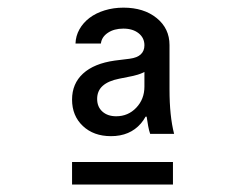

<svg xmlns="http://www.w3.org/2000/svg" viewBox="-20 -724 640 502"><path d="M357.6 -605.6Q357.6 -591 348.2 -582Q338.8 -573 318.8 -570.4L280 -565.6Q226 -558 197.2 -531.7Q168.4 -505.4 168.4 -463.6Q168.4 -421.2 196.6 -394.6Q224.8 -368 270.2 -368Q319.6 -368 348.2 -401Q376.8 -434 376.8 -492.2L344.8 -419H363.4Q365.4 -405.8 367.4 -394.5Q369.4 -383.2 372.6 -374H435.2Q429.2 -397.4 426.2 -426.3Q423.2 -455.2 423.2 -490V-606.2Q423.2 -649.6 389.6 -676.8Q356 -704 302.8 -704Q276.6 -704 253.6 -696.9Q230.6 -689.8 214 -677.2Q197.4 -664.6 187.7 -647.3Q178 -630 177.4 -610.2H243.8Q245.8 -627.4 262.1 -638.3Q278.4 -649.2 302.4 -649.2Q327.2 -649.2 342.4 -637.1Q357.6 -625 357.6 -605.6ZM357.6 -553V-497.6Q357.6 -464.8 336.3 -442.4Q315 -420 283.8 -420Q261.4 -420 247.7 -432.3Q234 -444.6 234 -465.4Q234 -486.6 248.6 -499.6Q263.2 -512.6 291.6 -518.2L325.4 -525Q356.6 -531.4 373.8 -546.7Q391 -562 391 -585.4ZM168.4 -241.6H432.2V-300.4H168.4Z"/></svg>

Font: CommitMonoV142 ExtLt
Style: Regular
Weight: 200
Monospace: yes
Designer: Eigil Nikolajsen
Foundry: Eigil Nikolajsen
Version: Version 1.142